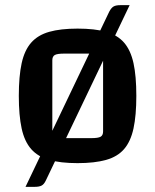

<svg xmlns="http://www.w3.org/2000/svg" viewBox="-20 -622 602 745"><path d="M281 11Q215 11 171 -1.5Q127 -14 101 -43.5Q75 -73 64 -123.5Q53 -174 53 -250Q53 -326 64 -376.5Q75 -427 101 -456.5Q127 -486 171 -498.5Q215 -511 281 -511Q348 -511 392 -498.5Q436 -486 461.5 -456.5Q487 -427 498 -377Q509 -327 509 -250Q509 -174 498 -123.5Q487 -73 461.5 -43.5Q436 -14 391.5 -1.5Q347 11 281 11ZM183 -86H334Q361 -86 370.5 -91.5Q380 -97 380 -112V-414H229Q202 -414 192.5 -408.5Q183 -403 183 -388ZM158 78Q151 93 141.5 98Q132 103 115 103H79L404 -577Q412 -592 421 -597Q430 -602 447 -602H483Z"/></svg>

Font: Changa Medium
Style: Regular
Weight: 500
Designer: Eduardo Rodriguez Tunni
Foundry: Eduardo Rodriguez Tunni
Version: Version 3.003